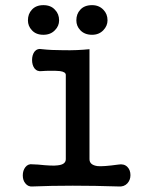

<svg xmlns="http://www.w3.org/2000/svg" viewBox="-20 -709 540 728"><path d="M387.7 -631.8Q387.7 -656.2 372.1 -671.9Q355.5 -689.5 329.1 -689.5Q299.8 -689.5 284.2 -671.9Q269.5 -656.2 269.5 -631.8Q269.5 -610.4 284.2 -594.7Q300.8 -577.1 329.1 -577.1Q355.5 -577.1 372.1 -594.7Q387.7 -611.3 387.7 -631.8ZM204.1 -631.8Q204.1 -656.2 188.5 -671.9Q172.9 -689.5 144.5 -689.5Q116.2 -689.5 100.6 -671.9Q85.9 -656.2 85.9 -631.8Q85.9 -610.4 100.6 -594.7Q116.2 -577.1 144.5 -577.1Q171.9 -577.1 188.5 -594.7Q204.1 -610.4 204.1 -631.8ZM428.7 -2Q450.2 0 462.9 -13.7Q474.6 -26.4 474.6 -44.9Q474.6 -64.5 462.9 -76.2Q450.2 -88.9 428.7 -85Q371.1 -77.1 350.6 -79.1Q319.3 -83 319.3 -105.5V-522.5Q271.5 -517.6 221.7 -518.6Q173.8 -518.6 139.6 -522.5Q121.1 -526.4 110.4 -512.7Q101.6 -500 101.6 -481.4Q101.6 -462.9 110.4 -450.2Q121.1 -436.5 139.6 -439.5L155.3 -440.4Q193.4 -441.4 207 -439.5Q229.5 -436.5 229.5 -424.8V-105.5Q229.5 -85 198.2 -82Q179.7 -79.1 124 -85L104.5 -85.9Q86.9 -88.9 76.2 -75.2Q66.4 -62.5 66.4 -43.9Q66.4 -25.4 76.2 -13.7Q86.9 0 104.5 -2Q171.9 -4.9 255.9 -4.9Q339.8 -4.9 428.7 -2Z"/></svg>

Font: GungsuhChe
Style: Regular
Weight: 400
Monospace: yes
Version: Version 2.21